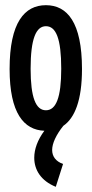

<svg xmlns="http://www.w3.org/2000/svg" viewBox="-20 -496 353 740"><path d="M223 136C195 126 181 107 181 82C181 57 196 24 224 -11C268 -41 296 -109 296 -230C296 -410 239 -476 157 -476C75 -476 17 -410 17 -230C17 -60 72 5 151 8C125 43 112 79 112 112C112 159 138 201 195 224ZM157 -71C118 -71 98 -120 98 -231C98 -347 119 -395 157 -395C196 -395 216 -347 216 -231C216 -120 196 -71 157 -71Z"/></svg>

Font: Inconsolata ExtraCondensed
Style: Bold
Weight: 700
Width: 2
Monospace: yes
Designer: Raph Levien, Cyreal, Brenton Simpson
Foundry: Raph Levien, Cyreal, Google
Version: Version 3.100